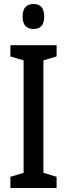

<svg xmlns="http://www.w3.org/2000/svg" viewBox="-20 -940 336 960"><path d="M263 0H32V-56L98 -76V-638L32 -658V-714H263V-658L197 -638V-76L263 -56ZM148 -920Q201 -920 201 -857Q201 -795 148 -795Q93 -795 93 -857Q93 -920 148 -920Z"/></svg>

Font: Noto Sans Georgian ExtraCondensed Medium
Style: Regular
Weight: 500
Width: 2
Designer: Monotype Design Team, Akaki Razmadze
Foundry: Google LLC
Version: Version 2.005; ttfautohint (v1.8.4.7-5d5b)